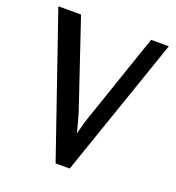

<svg xmlns="http://www.w3.org/2000/svg" viewBox="-133 -837 869 946"><g transform="rotate(20 301.5 -363.5)"><path d="M131 -729 283 -278Q291 -252 298 -226Q305 -200 312 -172Q320 -202 327.5 -229Q335 -256 345 -283L498 -730H591L338 3H264L12 -729Z"/></g></svg>

Font: Rosario SemiBold
Style: Regular
Weight: 600
Designer: Hector Gatti
Foundry: Omnibus Type
Version: Version 1.101; ttfautohint (v1.8.1.43-b0c9)